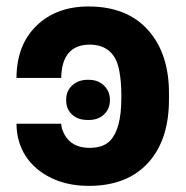

<svg xmlns="http://www.w3.org/2000/svg" viewBox="-20 -573 582 602"><path d="M31.7 -185.1H171.9Q172.4 -168.9 182.6 -150.4Q205.6 -109.4 260.7 -109.4Q304.7 -109.4 326.2 -132.8Q360.4 -169.9 360.4 -264.6V-277.8Q360.4 -316.4 354 -351.1Q338.9 -433.1 260.3 -433.1Q173.8 -432.1 171.9 -328.6H31.7Q32.2 -432.1 94.5 -492.4Q156.7 -552.7 257.3 -552.7Q378.4 -552.7 444.6 -478.3Q510.7 -403.8 509.8 -277.8V-264.6Q510.7 -135.3 444.6 -62.7Q378.4 9.8 258.8 9.8Q191.4 9.8 140.6 -15.1Q88.9 -40 60.5 -83.7Q32.2 -127.4 31.7 -185.1ZM256.8 -196.8Q224.6 -196.3 205.8 -213.9Q187 -231.4 187.5 -259.8Q187 -287.1 206.3 -305.2Q225.6 -323.2 256.8 -322.8Q287.1 -323.2 305.9 -304.9Q324.7 -286.6 324.7 -259.8Q324.7 -231.4 305.9 -213.9Q287.1 -196.3 256.8 -196.8Z"/></svg>

Font: Inter Tight Stencil
Style: Bold
Weight: 700
Designer: Rasmus Andersson
Foundry: rsms
Version: Version 3.004;Glyphs 3.1.2 (3151)